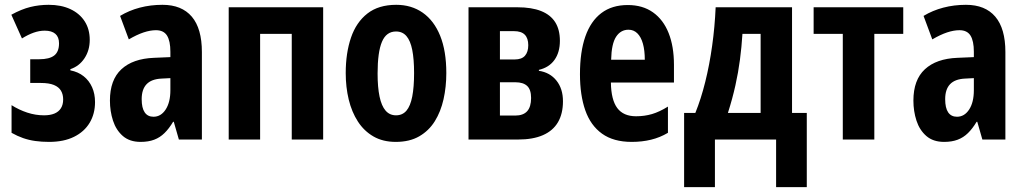

<svg xmlns="http://www.w3.org/2000/svg" viewBox="-20 -577 4232 794"><path d="M181.2 -557.1Q232.9 -557.1 271 -539.3Q309.1 -521.5 330.1 -489Q351.1 -456.5 351.1 -412.1Q351.1 -368.7 329.3 -335.9Q307.6 -303.2 271 -291V-286.1Q303.2 -279.8 325.9 -261.7Q348.6 -243.7 360.8 -216.3Q373 -189 373 -154.8Q373 -106.4 350.8 -69.3Q328.6 -32.2 286.1 -11.2Q243.7 9.8 183.1 9.8Q152.3 9.8 126 6.1Q99.6 2.4 75.7 -5.9Q51.8 -14.2 27.8 -27.8V-142.1Q58.6 -122.6 92.8 -111.3Q127 -100.1 162.1 -100.1Q187.5 -100.1 205.1 -107.4Q222.7 -114.7 231.9 -129.4Q241.2 -144 241.2 -166Q241.2 -186.5 232.2 -201.9Q223.1 -217.3 202.9 -225.6Q182.6 -233.9 148.9 -233.9H105V-332H142.1Q184.1 -332 204.1 -347.4Q224.1 -362.8 224.1 -397.9Q224.1 -423.8 209 -437Q193.8 -450.2 165 -450.2Q142.6 -450.2 119.1 -441.9Q95.7 -433.6 70.8 -418L26.9 -516.1Q68.8 -539.1 105.5 -548.1Q142.1 -557.1 181.2 -557.1Z M651.9 -557.1Q731.4 -557.1 773.2 -508.1Q814.9 -459 814.9 -361.8V0H719.7L698.7 -73.2H695.8Q679.2 -45.4 660.4 -26.9Q641.6 -8.3 617.7 0.7Q593.8 9.8 561.5 9.8Q516.1 9.8 488 -14.6Q460 -39.1 447.3 -78.1Q434.6 -117.2 434.6 -161.1Q434.6 -246.6 481.9 -290.5Q529.3 -334.5 616.7 -337.9L684.6 -340.8V-362.8Q684.6 -407.7 670.7 -429.9Q656.7 -452.1 625 -452.1Q601.6 -452.1 573.7 -442.9Q545.9 -433.6 512.7 -414.1L476.6 -511.2Q513.7 -533.7 558.1 -545.4Q602.5 -557.1 651.9 -557.1ZM684.6 -253.9 647.9 -252Q606.4 -250 586.2 -228.8Q565.9 -207.5 565.9 -167Q565.9 -130.4 578.4 -112.3Q590.8 -94.2 614.7 -94.2Q645.5 -94.2 665 -124Q684.6 -153.8 684.6 -204.1Z M1316.4 -546.9V0H1186.5V-437H1055.7V0H925.8V-546.9Z M1825.7 -274.9Q1825.7 -217.8 1814.2 -166.5Q1802.7 -115.2 1778.1 -75.7Q1753.4 -36.1 1713.6 -13.2Q1673.8 9.8 1616.7 9.8Q1563.5 9.8 1524.4 -12.7Q1485.4 -35.2 1460 -74.5Q1434.6 -113.8 1422.1 -165.3Q1409.7 -216.8 1409.7 -274.9Q1409.7 -357.4 1431.4 -421.1Q1453.1 -484.9 1499.3 -521Q1545.4 -557.1 1618.7 -557.1Q1681.6 -557.1 1728.3 -524.4Q1774.9 -491.7 1800.3 -429Q1825.7 -366.2 1825.7 -274.9ZM1541.5 -272.9Q1541.5 -216.3 1549.6 -177.7Q1557.6 -139.2 1574.5 -119.6Q1591.3 -100.1 1617.7 -100.1Q1644.5 -100.1 1660.9 -119.4Q1677.2 -138.7 1684.8 -177.7Q1692.4 -216.8 1692.4 -274.9Q1692.4 -332.5 1684.8 -370.6Q1677.2 -408.7 1660.9 -427.7Q1644.5 -446.8 1617.7 -446.8Q1577.6 -446.8 1559.6 -404.3Q1541.5 -361.8 1541.5 -272.9Z M2295.4 -408.2Q2295.4 -360.4 2272.9 -329.1Q2250.5 -297.9 2208.5 -288.1V-284.2Q2254.4 -277.3 2281.2 -243.7Q2308.1 -210 2308.1 -158.2Q2308.1 -106.9 2287.4 -71.5Q2266.6 -36.1 2225.3 -18.1Q2184.1 0 2122.6 0H1917.5V-546.9H2120.1Q2178.2 -546.9 2217.3 -531.5Q2256.3 -516.1 2275.9 -485.4Q2295.4 -454.6 2295.4 -408.2ZM2176.3 -171.9Q2176.3 -206.5 2159.9 -221.7Q2143.6 -236.8 2111.3 -236.8H2047.4V-99.1H2110.4Q2143.6 -99.1 2159.9 -116.9Q2176.3 -134.8 2176.3 -171.9ZM2164.6 -390.1Q2164.6 -418.9 2150.1 -433.6Q2135.7 -448.2 2105.5 -448.2H2047.4V-331.1H2108.4Q2137.7 -331.1 2151.1 -346.7Q2164.6 -362.3 2164.6 -390.1Z M2576.2 -556.2Q2637.7 -556.2 2680.4 -525.9Q2723.1 -495.6 2745.1 -440.2Q2767.1 -384.8 2767.1 -309.1V-235.8H2506.3Q2507.3 -164.1 2532.7 -130.1Q2558.1 -96.2 2610.4 -96.2Q2645 -96.2 2676 -105.2Q2707 -114.3 2742.2 -136.2V-27.8Q2709.5 -8.3 2672.4 0.7Q2635.3 9.8 2592.3 9.8Q2517.1 9.8 2469.7 -24.2Q2422.4 -58.1 2400.4 -120.8Q2378.4 -183.6 2378.4 -270Q2378.4 -362.3 2400.6 -426Q2422.9 -489.7 2466.8 -522.9Q2510.7 -556.2 2576.2 -556.2ZM2579.1 -454.1Q2546.9 -454.1 2527.8 -425Q2508.8 -396 2507.3 -330.1H2646.5Q2646.5 -368.7 2638.7 -396.5Q2630.9 -424.3 2615.7 -439.2Q2600.6 -454.1 2579.1 -454.1Z M3255.4 -546.9V-109.9H3316.4V196.8H3189.5V0H2936.5V196.8H2809.1V-109.9H2855.5Q2878.9 -167.5 2896.5 -238.3Q2914.1 -309.1 2925 -387.5Q2936 -465.8 2939.5 -546.9ZM3125.5 -437H3050.3Q3046.9 -382.3 3040 -330.1Q3033.2 -277.8 3021.2 -223.9Q3009.3 -169.9 2990.2 -109.9H3125.5Z M3715.3 -437H3595.7V0H3465.3V-437H3344.7V-546.9H3715.3Z M3974.6 -557.1Q4054.2 -557.1 4095.9 -508.1Q4137.7 -459 4137.7 -361.8V0H4042.5L4021.5 -73.2H4018.6Q4002 -45.4 3983.2 -26.9Q3964.4 -8.3 3940.4 0.7Q3916.5 9.8 3884.3 9.8Q3838.9 9.8 3810.8 -14.6Q3782.7 -39.1 3770 -78.1Q3757.3 -117.2 3757.3 -161.1Q3757.3 -246.6 3804.7 -290.5Q3852.1 -334.5 3939.5 -337.9L4007.3 -340.8V-362.8Q4007.3 -407.7 3993.4 -429.9Q3979.5 -452.1 3947.8 -452.1Q3924.3 -452.1 3896.5 -442.9Q3868.7 -433.6 3835.4 -414.1L3799.3 -511.2Q3836.4 -533.7 3880.9 -545.4Q3925.3 -557.1 3974.6 -557.1ZM4007.3 -253.9 3970.7 -252Q3929.2 -250 3908.9 -228.8Q3888.7 -207.5 3888.7 -167Q3888.7 -130.4 3901.1 -112.3Q3913.6 -94.2 3937.5 -94.2Q3968.3 -94.2 3987.8 -124Q4007.3 -153.8 4007.3 -204.1Z"/></svg>

Font: Open Sans Condensed
Style: Regular
Weight: 400
Width: 3
Designer: Monotype Design Team
Foundry: Monotype Imaging Inc.
Version: Version 3.000